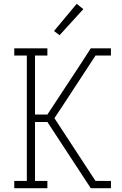

<svg xmlns="http://www.w3.org/2000/svg" viewBox="-20 -989 640 1009"><path d="M55 0V-38H121V-697H55V-735H229V-697H164V-387H229L410 -662L457 -735H563V-697H482L304 -425L266 -368L482 -38H563V0H457L229 -348H164V-38H229V0ZM293 -804 264 -826 383 -969 418 -941Z"/></svg>

Font: Iosevka Etoile Extralight
Style: Regular
Weight: 200
Designer: Belleve Invis
Foundry: Belleve Invis
Version: Version 22.1.2; ttfautohint (v1.8.4)